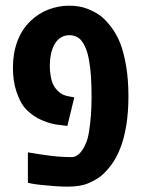

<svg xmlns="http://www.w3.org/2000/svg" viewBox="-20 -660 517 689"><path d="M223.1 9.8Q203.6 9.8 178.2 8.1Q152.8 6.3 130.4 3.9Q107.9 1.5 97.2 -0.5L80.1 -3.9V-113.3Q127.9 -105 164.6 -100.6Q201.2 -96.2 237.8 -96.2Q251 -96.2 263.7 -107.7Q276.4 -119.1 285.6 -140.1Q291 -150.9 294.4 -163.3Q297.9 -175.8 299.8 -189.9Q303.7 -213.9 306.2 -245.6Q308.6 -277.3 308.6 -310.1Q308.6 -351.6 306.6 -383.1Q304.7 -414.6 300.3 -438Q297.9 -455.1 294.2 -467.8Q290.5 -480.5 286.1 -490.7Q274.4 -516.6 260.3 -525.1Q246.1 -533.7 230 -533.7Q211.9 -533.7 198.5 -525.4Q185.1 -517.1 176.8 -502.9Q167 -486.3 162.8 -465.8Q158.7 -445.3 158.7 -422.4Q158.7 -405.8 162.1 -386Q165.5 -366.2 171.9 -355Q178.2 -341.8 192.1 -329.6Q206.1 -317.4 228 -314L246.6 -310.5L221.7 -208L196.3 -211.4Q173.8 -212.9 148.4 -221.7Q123 -230.5 106.4 -241.2Q96.2 -247.6 85 -257.1Q73.7 -266.6 65.4 -277.3Q50.3 -297.4 38.3 -333.5Q26.4 -369.6 26.4 -418Q26.4 -469.2 42.5 -512.2Q58.6 -555.2 90.3 -585.4Q119.1 -612.8 155 -626.2Q190.9 -639.6 228 -639.6Q265.6 -639.6 294.4 -628.2Q323.2 -616.7 342.3 -602.1Q360.4 -587.4 379.4 -562.5Q398.4 -537.6 411.6 -504.4Q424.3 -471.7 432.6 -422.9Q440.9 -374 440.9 -314.5Q440.9 -257.3 433.1 -209.7Q425.3 -162.1 411.1 -127Q398.4 -94.2 380.1 -69.3Q361.8 -44.4 342.8 -28.8Q325.2 -14.6 296.9 -2.4Q268.6 9.8 223.1 9.8Z"/></svg>

Font: Open Sans Condensed
Style: Regular
Weight: 400
Width: 3
Designer: Monotype Design Team
Foundry: Monotype Imaging Inc.
Version: Version 3.000